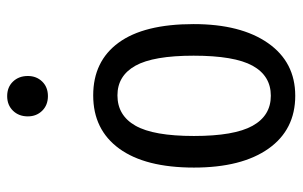

<svg xmlns="http://www.w3.org/2000/svg" viewBox="-170 -640 823 522"><g transform="rotate(-90 241.0 -379.5)"><path d="M294.9 -714.8Q294.9 -691.4 279.8 -675.8Q264.6 -660.2 240.2 -660.2Q215.8 -660.2 200.4 -675.8Q185.1 -691.4 185.1 -714.8Q185.1 -739.3 200.4 -755.1Q215.8 -771 240.2 -771Q264.6 -771 279.8 -755.1Q294.9 -739.3 294.9 -714.8ZM242.2 -537.1Q335 -537.1 385.5 -468Q436 -398.9 436 -264.2Q436 -135.7 384.3 -61.8Q332.5 12.2 241.2 12.2Q148.9 12.2 97.4 -60.5Q45.9 -133.3 45.9 -263.2Q45.9 -395.5 97.4 -466.3Q148.9 -537.1 242.2 -537.1ZM242.2 -471.2Q187.5 -471.2 159.7 -422.1Q131.8 -373 131.8 -263.2Q131.8 -153.8 159.4 -104Q187 -54.2 241.2 -54.2Q295.4 -54.2 322.8 -103.8Q350.1 -153.3 350.1 -264.2Q350.1 -373.5 322.8 -422.4Q295.4 -471.2 242.2 -471.2Z"/></g></svg>

Font: Fira Sans Compressed Book
Style: Regular
Weight: 350
Width: 1
Designer: Carrois Corporate & Edenspiekermann AG
Foundry: Carrois Corporate GbR & Edenspiekermann AG
Version: Version 4.203;PS 004.203;hotconv 1.0.88;makeotf.lib2.5.64775